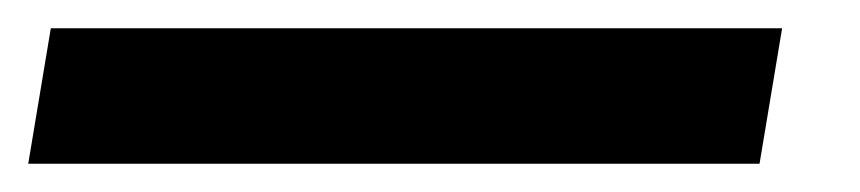

<svg xmlns="http://www.w3.org/2000/svg" viewBox="-74 37 609 136"><path d="M-54 153H464L480 57H-38Z"/></svg>

Font: Jost
Style: Bold Italic
Weight: 700
Italic angle: -5°
Version: Version 3.710